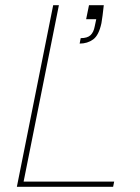

<svg xmlns="http://www.w3.org/2000/svg" viewBox="-20 -720 538 740"><path d="M380 -700Q378 -678 375.5 -661.5Q373 -645 371 -631Q361 -584 339 -568Q317 -552 287 -552L291 -573Q317 -573 329 -584.5Q341 -596 345 -618L351 -646H312L323 -700ZM207 -700 71 -20H420L416 0H45L185 -700Z"/></svg>

Font: Albert Sans Thin
Style: Italic
Weight: 250
Italic angle: -11.25°
Designer: Andreas Rasmussen
Foundry: a.Foundry
Version: Version 1.025